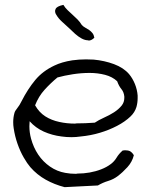

<svg xmlns="http://www.w3.org/2000/svg" viewBox="-20 -730 625 788"><path d="M529.3 -92.8Q522.5 -65.4 502.9 -43.9Q483.4 -22.5 463.9 -7.8Q446.3 5.9 423.8 12.7Q401.4 19.5 381.8 31.2Q344.7 33.2 311.5 34.7Q278.3 36.1 245.1 38.1Q203.1 27.3 167.5 7.3Q131.8 -12.7 104.5 -43.9Q91.8 -58.6 77.1 -84Q62.5 -109.4 51.8 -140.1Q41 -170.9 36.1 -204.1Q34.2 -215.8 34.2 -228.5Q34.2 -248 39.1 -265.6Q41 -274.4 50.8 -286.1Q60.5 -297.9 68.4 -314.5Q93.8 -364.3 124.5 -401.4Q155.3 -438.5 203.1 -460.9Q233.4 -475.6 276.4 -482.4Q304.7 -486.3 333 -486.3Q348.6 -486.3 364.3 -485.4Q408.2 -481.4 447.8 -466.8Q487.3 -452.1 509.8 -425.8Q524.4 -408.2 533.7 -385.3Q543 -362.3 544.9 -337.9V-327.1Q544.9 -308.6 540 -291Q533.2 -268.6 515.6 -252Q493.2 -230.5 460.4 -213.4Q427.7 -196.3 390.1 -185.1Q352.5 -173.8 311.5 -169.9Q292 -167 273.4 -167Q252 -167 232.4 -169.9Q193.4 -174.8 159.7 -189.9Q126 -205.1 101.6 -232.4Q100.6 -221.7 100.6 -211.9Q100.6 -186.5 107.4 -161.1Q117.2 -125 136.7 -95.7Q156.2 -66.4 185.1 -46.4Q213.9 -26.4 248 -20.5Q268.6 -16.6 292 -16.6Q294.9 -16.6 297.9 -17.6Q323.2 -17.6 348.1 -22Q373 -26.4 395.5 -35.2Q418 -43.9 434.6 -56.6Q449.2 -67.4 458.5 -83Q467.8 -98.6 483.4 -112.3Q488.3 -113.3 493.2 -113.3Q505.9 -113.3 513.7 -109.4Q523.4 -103.5 529.3 -92.8ZM490.2 -334Q488.3 -352.5 478 -364.7Q467.8 -377 460.9 -396.5Q441.4 -415 411.1 -422.9Q380.9 -430.7 347.7 -430.7Q313.5 -430.7 278.8 -425.3Q244.1 -419.9 215.8 -412.1Q187.5 -388.7 163.1 -361.8Q138.7 -335 124 -297.9Q140.6 -268.6 166 -252.4Q191.4 -236.3 223.6 -229.5Q253.9 -222.7 288.1 -222.7Q290 -222.7 293 -223.6Q330.1 -223.6 369.1 -226.6Q384.8 -237.3 406.7 -247.1Q428.7 -256.8 447.8 -269Q466.8 -281.2 479.5 -296.9Q490.2 -310.5 490.2 -328.1ZM367.2 -575.2Q355.5 -563.5 343.8 -563.5Q342.8 -563.5 342.8 -564.5Q329.1 -564.5 315.4 -571.8Q301.8 -579.1 288.1 -591.3Q274.4 -603.5 262.7 -615.2Q251 -626 235.4 -640.1Q219.7 -654.3 211.9 -668Q206.1 -675.8 206.1 -684.6Q206.1 -688.5 208 -692.4Q211.9 -704.1 240.2 -710Q247.1 -698.2 257.3 -688.5Q267.6 -678.7 277.8 -669.4Q288.1 -660.2 297.9 -650.4Q307.6 -640.6 315.4 -627.9Q321.3 -621.1 329.6 -616.7Q337.9 -612.3 345.7 -606.9Q353.5 -601.6 359.4 -594.2Q365.2 -586.9 367.2 -575.2Z"/></svg>

Font: Crafty Girls
Style: Regular
Weight: 400
Designer: Crystal Kluge
Foundry: Font Diner, Inc DBA Tart Workshop
Version: Version 1.001